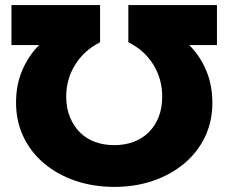

<svg xmlns="http://www.w3.org/2000/svg" viewBox="-20 -720 897 754"><path d="M832 -700V-543H723Q764 -503 789 -445Q814 -387 814 -316Q814 -243 785 -182.5Q756 -122 703.5 -78Q651 -34 581 -10Q511 14 429 14Q347 14 276.5 -10Q206 -34 153.5 -78Q101 -122 72 -183Q43 -244 43 -317Q43 -388 68 -445.5Q93 -503 134 -543H25V-700H373V-554Q310 -522 275 -465.5Q240 -409 240 -341Q240 -296 254.5 -260.5Q269 -225 294 -200Q319 -175 353.5 -162.5Q388 -150 429 -150Q469 -150 503.5 -162.5Q538 -175 563.5 -200Q589 -225 603 -260.5Q617 -296 617 -341Q617 -410 582 -466.5Q547 -523 484 -554V-700Z"/></svg>

Font: Montserrat Thin ExtraBold
Style: Regular
Weight: 800
Version: Version 9.000